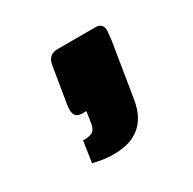

<svg xmlns="http://www.w3.org/2000/svg" viewBox="-69 -212 373 372"><g transform="rotate(-30 117.0 -26.5)"><path d="M45 83 52 36Q67 36 73.5 32Q80 28 82 16L86 -10H77Q59 -10 59 -28Q59 -37 61 -46L73 -119Q76 -142 98 -142H182Q199 -142 199 -125L197 -105L177 18Q165 89 91 89Q75 89 62 86.5Q49 84 45 83Z"/></g></svg>

Font: Exo
Style: Bold Italic
Weight: 700
Italic angle: -9°
Designer: Natanael Gama
Foundry: Natanael Gama
Version: Version 1.500; ttfautohint (v1.6)